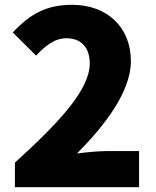

<svg xmlns="http://www.w3.org/2000/svg" viewBox="-20 -778 649 798"><path d="M42 0H558V-150H422C388 -150 337 -145 300 -140C414 -255 524 -396 524 -524C524 -666 424 -758 280 -758C174 -758 106 -721 33 -643L130 -547C166 -585 205 -619 256 -619C316 -619 353 -582 353 -514C353 -406 228 -271 42 -102Z"/></svg>

Font: Noto Sans TC Black
Style: Regular
Weight: 900
Designer: Ryoko NISHIZUKA 西塚涼子 (kana, bopomofo & ideographs); Paul D. Hunt (Latin, Greek & Cyrillic); Sandoll Communications 산돌커뮤니
Foundry: Adobe
Version: Version 2.004;hotconv 1.0.118;makeotfexe 2.5.65603